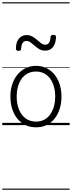

<svg xmlns="http://www.w3.org/2000/svg" viewBox="-20 -1095 629 1680"><path d="M295 19Q227 19 176.5 -15.5Q126 -50 98.5 -110.5Q71 -171 71 -250Q71 -310 87.5 -359Q104 -408 134.5 -444Q165 -480 205.5 -499.5Q246 -519 295 -519Q361 -519 411 -485Q461 -451 489.5 -390Q518 -329 518 -250Q518 -202 507.5 -161Q497 -120 478 -87Q459 -54 432 -30Q405 -6 370.5 6.5Q336 19 295 19ZM295 -31Q334 -31 365 -46.5Q396 -62 417.5 -91.5Q439 -121 451 -161.5Q463 -202 463 -250Q463 -315 442.5 -364.5Q422 -414 384.5 -441.5Q347 -469 295 -469Q256 -469 224.5 -453.5Q193 -438 171.5 -409Q150 -380 138 -339.5Q126 -299 126 -250Q126 -185 146.5 -135.5Q167 -86 205 -58.5Q243 -31 295 -31ZM141 -650Q119 -650 119 -671Q120 -728 146 -758Q172 -788 212 -788Q242 -788 264 -775Q286 -762 304 -746Q322 -730 339.5 -717Q357 -704 377 -704Q398 -704 409.5 -721Q421 -738 422 -771Q425 -790 446 -790Q460 -790 465 -785Q470 -780 470 -768Q468 -715 444 -683.5Q420 -652 375 -652Q346 -652 324 -665Q302 -678 283.5 -694.5Q265 -711 247.5 -724Q230 -737 210 -737Q191 -737 179 -720Q167 -703 165 -669Q164 -659 159 -654.5Q154 -650 141 -650ZM0 555H589V565H0ZM0 -20H589V0H0ZM0 -505H589V-500H0ZM0 -1075H589V-1065H0Z"/></svg>

Font: Playwrite AR Guides
Style: Regular
Weight: 400
Designer: Veronika Burian, José Scaglione
Foundry: TypeTogether
Version: Version 1.003